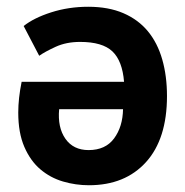

<svg xmlns="http://www.w3.org/2000/svg" viewBox="-20 -534 548 568"><path d="M50 -457Q80 -481 131.5 -497.5Q183 -514 241 -514Q301 -514 345 -495Q389 -476 417.5 -441.5Q446 -407 460 -358Q474 -309 474 -250Q474 -123 412 -54.5Q350 14 243 14Q204 14 166.5 3Q129 -8 99.5 -33Q70 -58 52 -99.5Q34 -141 34 -201Q34 -243 44 -292H347Q342 -354 312.5 -382Q283 -410 217 -410Q176 -410 144.5 -395.5Q113 -381 96 -369ZM242 -90Q292 -90 317.5 -124.5Q343 -159 344 -211H155Q150 -157 173.5 -123.5Q197 -90 242 -90Z"/></svg>

Font: PTSans
Style: Bold
Weight: 700
Designer: A.Korolkova, O.Umpeleva, V.Yefimov
Foundry: ParaType Ltd
Version: Version 2.003W OFL